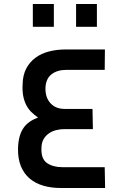

<svg xmlns="http://www.w3.org/2000/svg" viewBox="-20 -939 598 959"><path d="M144 -919H249V-805H144ZM360 -919H464V-805H360ZM505 0H283Q236 0 196.5 -11.5Q157 -23 128.5 -47Q100 -71 84.5 -108.5Q69 -146 70 -198Q71 -232 78 -257Q85 -282 97.5 -300Q110 -318 128 -330.5Q146 -343 170 -352Q151 -365 136 -380Q121 -395 111 -414.5Q101 -434 96 -459.5Q91 -485 93 -519Q94 -564 111 -596.5Q128 -629 157 -650.5Q186 -672 225 -682Q264 -692 309 -692H504L503 -590H311Q266 -590 237.5 -568Q209 -546 207 -500Q206 -452 232 -423.5Q258 -395 303 -395H442L444 -294H300Q282 -294 262.5 -289.5Q243 -285 226 -274Q209 -263 198 -244.5Q187 -226 187 -198Q185 -145 215 -124.5Q245 -104 291 -104H503Z"/></svg>

Font: Panefresco 750wt
Style: Regular
Weight: 750
Foundry: Campivisivi & Chank Co
Version: Version 1.000